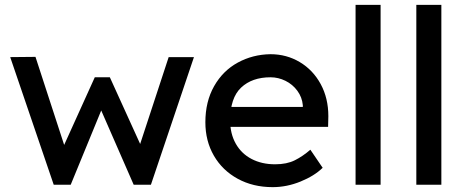

<svg xmlns="http://www.w3.org/2000/svg" viewBox="-20 -760 1911 790"><path d="M601 0H530L384 -334L407 -331L271 0H201L22 -525L126 -526L254 -133L231 -135L370 -442H432L572 -134L545 -132L674 -525H778Z M1307 -69Q1273 -36 1216.5 -13Q1160 10 1102 10Q1021 10 958 -24.5Q895 -59 860 -119.5Q825 -180 825 -257Q825 -342 861 -405.5Q897 -469 958.5 -502.5Q1020 -536 1093 -537Q1159 -537 1213.5 -504.5Q1268 -472 1299.5 -414Q1331 -356 1331 -282L1330 -238H901L878 -320H1241L1226 -303V-327Q1223 -360 1203.5 -386.5Q1184 -413 1154.5 -427.5Q1125 -442 1093 -442Q1017 -442 972 -399.5Q927 -357 927 -264Q927 -210 950 -169Q973 -128 1015 -106Q1057 -84 1112 -84Q1160 -84 1193 -100.5Q1226 -117 1257 -144L1308 -69Z M1443 -740H1546V0H1443Z M1693 -740H1796V0H1693Z"/></svg>

Font: Lexend
Style: Regular
Weight: 400
Designer: Thomas Jockin
Foundry: Lexend
Version: Version 1.000